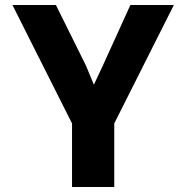

<svg xmlns="http://www.w3.org/2000/svg" viewBox="-20 -753 750 773"><path d="M30 -733 270 -256V0H440V-256L680 -733H505L394 -489L358 -412L326 -489L205 -733Z"/></svg>

Font: Kreadon Extra Bold
Style: Regular
Weight: 800
Designer: kohakuno
Foundry: StudioGnu
Version: Version 1.000;Glyphs 3.1.2 (3151)